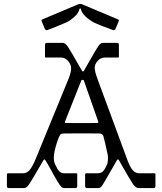

<svg xmlns="http://www.w3.org/2000/svg" viewBox="-20 -957 826 977"><path d="M393.1 -545.9 311 -338.9Q307.1 -331.1 315.9 -331.1Q394 -330.1 474.1 -331.1Q481.9 -331.1 480 -337.9L407.2 -545.9Q406.2 -550.8 400.4 -550.8Q394.5 -550.8 393.1 -545.9ZM503.9 -738.8H575.2Q585 -738.8 585 -729V-668.9Q585 -664.1 580.1 -664.1H513.2Q492.2 -664.1 477.1 -647.5Q461.9 -630.9 461.9 -612.3Q461.9 -593.8 476.1 -555.2L628.9 -141.1Q642.6 -105 656.2 -89.8Q669.9 -74.7 690.9 -75.2H766.1Q771 -75.2 771 -69.8V-9.8Q771 0 761.2 0H684.1Q670.9 0 656.2 -21Q641.6 -42 585 -142.1Q580.1 -149.9 575.2 -142.1Q504.4 -17.6 497.1 -8.8Q489.7 0 480 0H422.9Q413.1 0 413.1 -9.8V-69.8Q413.1 -74.7 418 -75.2H475.1Q495.1 -75.2 504.9 -85.9Q514.6 -96.7 525.9 -122.1Q531.7 -147.9 528.3 -168.5Q524.4 -189.5 515.6 -226.6Q506.8 -263.7 505.4 -266.6Q500.5 -277.3 484.9 -277.8Q394 -278.8 306.2 -277.8Q293 -277.8 288.6 -273.4Q284.2 -269 278.8 -256.8Q241.7 -159.7 259.8 -122.1Q271 -97.2 280.8 -85.9Q290.5 -74.7 311 -75.2H368.2Q373 -75.2 373 -69.8V-9.8Q373 0 362.8 0H306.2Q294.9 0 285.2 -14.2Q275.4 -28.3 254.4 -64.9Q233.4 -101.6 226.1 -116.2Q217.8 -130.4 211.9 -140.1Q206.1 -149.9 201.2 -142.1Q130.9 -19.5 121.1 -9.8Q111.3 0 102.1 0H24.9Q15.1 0 15.1 -9.8V-69.8Q15.1 -74.7 20 -75.2H95.2Q116.2 -75.2 129.9 -90.8Q143.6 -106.4 160.2 -145L330.1 -559.1Q341.8 -589.8 341.8 -609.4Q341.8 -628.9 326.7 -646.5Q311 -664.1 291 -664.1H213.9Q209 -664.1 209 -668.9V-729Q209 -738.8 219.2 -738.8H299.8Q311 -738.8 323.2 -722.2Q335.4 -705.6 397 -597.2Q401.9 -589.4 407.2 -597.2Q418.5 -616.2 444.3 -662.1Q470.2 -708 481.4 -723.6Q492.7 -739.3 503.9 -738.8ZM384.8 -912.1Q379.9 -890.1 358.4 -871.1Q336.9 -852.1 320.3 -844.2Q303.7 -836.9 265.6 -821.3Q227.5 -805.7 220.2 -803.7Q213.4 -801.8 208 -810.1L191.9 -849.1Q189 -856 196.8 -858.9L377.9 -935.1Q388.2 -939 397.9 -935.1L579.1 -858.9Q586.9 -856 584 -849.1L567.9 -810.1Q563 -801.3 556.2 -803.7Q487.8 -828.1 463.4 -839.8Q439 -851.6 417.5 -871.1Q396 -890.1 391.1 -912.1Q390.1 -914.1 388.2 -914.1Q386.2 -914.1 384.8 -912.1Z"/></svg>

Font: BrevierViennese-Regular
Style: Regular
Weight: 400
Designer: Johannes Lang & Ellmer Stefan
Foundry: Johannes Lang & Ellmer Stefan
Version: Version 1.001;PS 001.001;hotconv 1.0.70;makeotf.lib2.5.58329